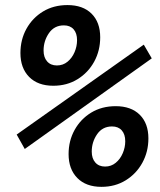

<svg xmlns="http://www.w3.org/2000/svg" viewBox="-20 -723 626 753"><path d="M189 -386.7Q128.4 -386.7 94.2 -421.4Q60.1 -456.1 60.1 -515.1Q60.1 -567.4 83.7 -610.1Q107.4 -652.8 148.9 -678Q190.4 -703.1 244.6 -703.1Q305.2 -703.1 339.1 -669.4Q373 -635.7 373 -576.7Q373 -524.4 349.4 -481.2Q325.7 -438 284.2 -412.4Q242.7 -386.7 189 -386.7ZM377.9 9.8Q317.4 9.8 283.2 -24.9Q249 -59.6 249 -118.7Q249 -170.9 272.7 -213.6Q296.4 -256.3 337.9 -281.5Q379.4 -306.6 433.6 -306.6Q494.1 -306.6 528.1 -272.9Q562 -239.3 562 -180.2Q562 -127.9 538.3 -84.7Q514.6 -41.5 473.1 -15.9Q431.6 9.8 377.9 9.8ZM77.1 -138.7 45.4 -195.3 543.9 -547.9 575.2 -494.1ZM203.1 -466.3Q227.1 -466.3 244.9 -481Q262.7 -495.6 272.5 -518.6Q282.2 -541.5 282.2 -565.4Q282.2 -592.8 268.6 -608.2Q254.9 -623.5 230.5 -623.5Q192.9 -623.5 171.9 -593Q150.9 -562.5 150.9 -524.9Q150.9 -498 164.8 -482.2Q178.7 -466.3 203.1 -466.3ZM392.1 -69.8Q416 -69.8 433.8 -84.5Q451.7 -99.1 461.4 -122.1Q471.2 -145 471.2 -168.9Q471.2 -196.3 457.5 -211.7Q443.8 -227.1 419.4 -227.1Q381.8 -227.1 360.8 -196.5Q339.8 -166 339.8 -128.4Q339.8 -101.6 353.8 -85.7Q367.7 -69.8 392.1 -69.8Z"/></svg>

Font: Cascadia Code NF
Style: Italic
Weight: 400
Italic angle: -10°
Monospace: yes
Designer: Aaron Bell
Foundry: Saja Typeworks
Version: Version 2404.023; ttfautohint (v1.8.4)